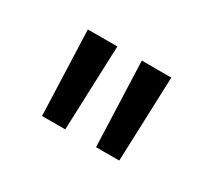

<svg xmlns="http://www.w3.org/2000/svg" viewBox="-52 -619 364 331"><g transform="rotate(30 130.0 -453.5)"><path d="M159.9 -368.9 153.6 -537.6H212.3L206.1 -368.9ZM52.4 -368.9 46.2 -537.6H104.9L98.6 -368.9Z"/></g></svg>

Font: Parastoo
Style: Regular
Weight: 400
Foundry: Saber Rastikerdar (saber.rastikerdar@gmail.com)
Version: Version 3.000